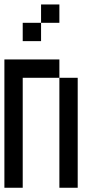

<svg xmlns="http://www.w3.org/2000/svg" viewBox="-20 -937 457 873"><path d="M0 -83.3V-666.7H250V-583.3H83.3V-83.3ZM83.3 -750V-833.3H166.7V-750ZM250 -916.7V-833.3H166.7V-916.7ZM250 -83.3V-583.3H333.3V-83.3Z"/></svg>

Font: Galmuri11 Condensed
Style: Regular
Weight: 400
Width: 3
Designer: Lee Minseo (quiple)
Version: Version 2.399;hotconv 1.1.1;makeotfexe 2.6.0 DEVELOPMENT